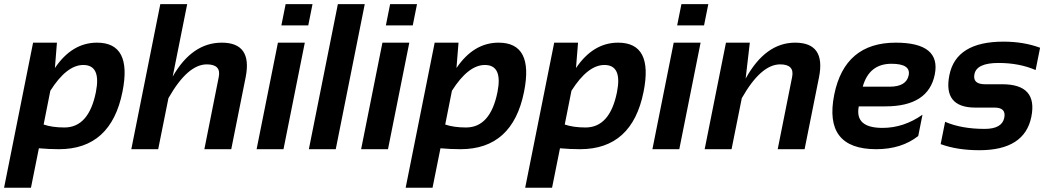

<svg xmlns="http://www.w3.org/2000/svg" viewBox="-65 -718 5051 924"><path d="M145 -118.7Q186.5 -104.5 245.1 -104.5Q362.3 -104.5 396.5 -274.9Q422.4 -405.3 335.9 -405.3Q255.9 -405.3 177.2 -281.2ZM94.2 -512.7H209L199.2 -390.6Q281.7 -512.7 401.9 -512.7Q571.8 -512.7 524.4 -276.4Q469.2 0 218.8 0Q171.4 0 122.1 -4.4L84 185.5H-45.4Z M566.9 0 706.5 -698.2H835.9L766.1 -349.6Q859.4 -512.7 1002.4 -512.7Q1150.4 -512.7 1117.2 -346.2L1047.9 0H918.5L987.8 -347.7Q1000 -408.2 930.2 -408.2Q837.9 -408.2 745.6 -245.6L696.3 0Z M1439 -698.2 1418.5 -595.7H1289.1L1309.6 -698.2ZM1401.9 -512.7 1299.3 0H1169.9L1272.5 -512.7Z M1690.4 -698.2 1550.8 0H1421.4L1561 -698.2Z M1941.9 -698.2 1921.4 -595.7H1792L1812.5 -698.2ZM1904.8 -512.7 1802.2 0H1672.9L1775.4 -512.7Z M2077.6 -118.7Q2119.1 -104.5 2177.7 -104.5Q2294.9 -104.5 2329.1 -274.9Q2355 -405.3 2268.6 -405.3Q2188.5 -405.3 2109.9 -281.2ZM2026.9 -512.7H2141.6L2131.8 -390.6Q2214.4 -512.7 2334.5 -512.7Q2504.4 -512.7 2457 -276.4Q2401.9 0 2151.4 0Q2104 0 2054.7 -4.4L2016.6 185.5H1887.2Z M2652.8 -118.7Q2694.3 -104.5 2752.9 -104.5Q2870.1 -104.5 2904.3 -274.9Q2930.2 -405.3 2843.8 -405.3Q2763.7 -405.3 2685.1 -281.2ZM2602.1 -512.7H2716.8L2707 -390.6Q2789.6 -512.7 2909.7 -512.7Q3079.6 -512.7 3032.2 -276.4Q2977.1 0 2726.6 0Q2679.2 0 2629.9 -4.4L2591.8 185.5H2462.4Z M3343.8 -698.2 3323.2 -595.7H3193.8L3214.4 -698.2ZM3306.6 -512.7 3204.1 0H3074.7L3177.2 -512.7Z M3326.2 0 3428.7 -512.7H3543.5L3523.4 -339.8Q3618.7 -512.7 3761.7 -512.7Q3909.7 -512.7 3876.5 -346.2L3807.1 0H3677.7L3747.1 -347.7Q3759.3 -408.2 3689.5 -408.2Q3597.2 -408.2 3504.9 -245.6L3455.6 0Z M4433.6 -359.4Q4402.8 -206.1 4196.3 -206.1H4067.9Q4047.4 -102.5 4182.1 -102.5Q4284.2 -102.5 4374.5 -166L4354 -63.5Q4273.4 0 4151.9 0Q3897.5 0 3949.7 -262.2Q4000 -512.7 4245.6 -512.7Q4464.4 -512.7 4433.6 -359.4ZM4086.9 -300.8H4216.3Q4296.9 -300.8 4308.1 -356Q4318.8 -411.1 4225.1 -411.1Q4117.7 -411.1 4086.9 -300.8Z M4461.9 -24.4 4483.4 -131.8Q4562 -97.7 4673.8 -97.7Q4757.3 -97.7 4768.1 -151.4Q4777.8 -200.2 4721.7 -200.2H4628.9Q4472.7 -200.2 4503.9 -356.4Q4536.1 -517.6 4764.2 -517.6Q4860.8 -517.6 4940.4 -488.3L4918.9 -380.9Q4840.3 -415 4740.2 -415Q4635.3 -415 4624.5 -361.3Q4614.7 -312.5 4675.8 -312.5H4758.8Q4929.7 -312.5 4898.4 -156.2Q4866.2 4.9 4648.4 4.9Q4541.5 4.9 4461.9 -24.4Z"/></svg>

Font: Sansation
Style: Bold Italic
Weight: 700
Designer: Bernd Montag
Version: Version 1.301